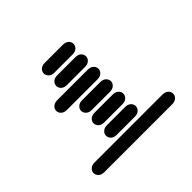

<svg xmlns="http://www.w3.org/2000/svg" viewBox="-182 -1119 1363 1363"><g transform="rotate(-45 500.0 -437.0)"><path d="M159.2 -13.7H840.8Q868.2 -13.7 883.8 -28.3Q899.4 -43 899.4 -62.5Q899.4 -82 883.8 -96.7Q868.2 -111.3 840.8 -111.3H159.2Q131.8 -111.3 116.2 -96.7Q100.6 -82 100.6 -62.5Q100.6 -43 116.2 -28.3Q131.8 -13.7 159.2 -13.7ZM409.2 -138.7H590.8Q618.2 -138.7 633.8 -153.3Q649.4 -168 649.4 -187.5Q649.4 -207 633.8 -221.7Q618.2 -236.3 590.8 -236.3H409.2Q381.8 -236.3 366.2 -221.7Q350.6 -207 350.6 -187.5Q350.6 -168 366.2 -153.3Q381.8 -138.7 409.2 -138.7ZM409.2 -263.7H590.8Q618.2 -263.7 633.8 -278.3Q649.4 -293 649.4 -312.5Q649.4 -332 633.8 -346.7Q618.2 -361.3 590.8 -361.3H409.2Q381.8 -361.3 366.2 -346.7Q350.6 -332 350.6 -312.5Q350.6 -293 366.2 -278.3Q381.8 -263.7 409.2 -263.7ZM409.2 -388.7H590.8Q618.2 -388.7 633.8 -403.3Q649.4 -418 649.4 -437.5Q649.4 -457 633.8 -471.7Q618.2 -486.3 590.8 -486.3H409.2Q381.8 -486.3 366.2 -471.7Q350.6 -457 350.6 -437.5Q350.6 -418 366.2 -403.3Q381.8 -388.7 409.2 -388.7ZM284.2 -513.7H590.8Q618.2 -513.7 633.8 -528.3Q649.4 -543 649.4 -562.5Q649.4 -582 633.8 -596.7Q618.2 -611.3 590.8 -611.3H284.2Q256.8 -611.3 241.2 -596.7Q225.6 -582 225.6 -562.5Q225.6 -543 241.2 -528.3Q256.8 -513.7 284.2 -513.7ZM409.2 -638.7H590.8Q618.2 -638.7 633.8 -653.3Q649.4 -668 649.4 -687.5Q649.4 -707 633.8 -721.7Q618.2 -736.3 590.8 -736.3H409.2Q381.8 -736.3 366.2 -721.7Q350.6 -707 350.6 -687.5Q350.6 -668 366.2 -653.3Q381.8 -638.7 409.2 -638.7ZM409.2 -763.7H590.8Q618.2 -763.7 633.8 -778.3Q649.4 -793 649.4 -812.5Q649.4 -832 633.8 -846.7Q618.2 -861.3 590.8 -861.3H409.2Q381.8 -861.3 366.2 -846.7Q350.6 -832 350.6 -812.5Q350.6 -793 366.2 -778.3Q381.8 -763.7 409.2 -763.7Z"/></g></svg>

Font: Sixtyfour Convergence
Style: Regular
Weight: 400
Designer: Jens Kutilek
Foundry: Jens Kutilek
Version: Version 2.001